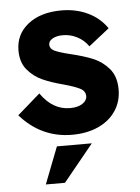

<svg xmlns="http://www.w3.org/2000/svg" viewBox="-52 -544 575 789"><g transform="rotate(-5 236.0 -149.5)"><path d="M17 -89 111 -171Q160 -100 232 -100Q264 -100 283 -112.5Q302 -125 302 -143Q302 -164 281 -175Q260 -186 213 -199Q163 -212 127.5 -228Q92 -244 66.5 -274.5Q41 -305 41 -354Q41 -421 93 -462Q145 -503 231 -503Q291 -503 340 -479.5Q389 -456 418 -413L333 -346Q315 -372 287 -386.5Q259 -401 228 -401Q202 -401 185.5 -391.5Q169 -382 169 -367Q169 -351 186 -342Q203 -333 252 -321Q307 -308 344.5 -292.5Q382 -277 409.5 -245Q437 -213 437 -159Q437 -109 411 -70.5Q385 -32 338.5 -11Q292 10 231 10Q104 10 17 -89ZM164 52H308L184 204H105Z"/></g></svg>

Font: Hanken Grotesk ExtraBold
Style: Regular
Weight: 800
Designer: Alfredo Marco Pradil
Foundry: Hanken Design Co.
Version: Version 3.014